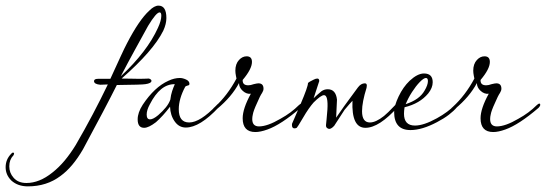

<svg xmlns="http://www.w3.org/2000/svg" viewBox="-342 -453 1939 682"><path d="M-243 209Q-279 209 -302 188Q-322 168 -322 141Q-322 113 -302 93Q-299 89 -296 89Q-292 89 -292 93Q-292 95 -295 100Q-309 114 -309 138Q-309 161 -294 178Q-278 197 -248 197Q-202 197 -156 160Q-133 142 -112.5 117.5Q-92 93 -73 62Q-41 7 -12.5 -47Q16 -101 41 -153L14 -152Q-7 -154 -8 -164V-165Q-8 -173 6 -173H50Q72 -221 86.5 -252.5Q101 -284 109 -299Q152 -382 188 -415Q206 -433 221 -433Q249 -433 249 -389Q249 -368 238 -344Q203 -273 90 -174Q110 -174 126 -173.5Q142 -173 154 -173Q166 -173 174.5 -173.5Q183 -174 187 -174Q196 -171 196 -166Q196 -157 174 -154Q163 -152 73 -151Q34 -73 -47 77Q-84 141 -127 172Q-176 209 -243 209ZM87 -182Q181 -270 219 -354Q231 -380 231 -397Q231 -409 225 -409Q213 -409 184 -361Q162 -321 137.5 -276.5Q113 -232 87 -182Z M170 1Q147 1 147 -29Q147 -53 165 -81Q207 -144 256 -166Q277 -176 297 -176Q307 -176 319 -170.5Q331 -165 331 -155Q331 -150 324 -149Q320 -148 318.5 -147Q317 -146 316 -145Q293 -102 293 -65Q293 -18 330 -18Q369 -18 427 -79Q432 -85 435 -85Q438 -85 438 -81Q438 -77 435 -72Q368 0 318 0Q294 0 279 -21Q263 -43 262 -74Q237 -41 212 -19Q186 1 170 1ZM191 -29Q202 -29 220 -44Q236 -58 247 -71.5Q258 -85 263 -99Q265 -116 269.5 -129.5Q274 -143 279 -154Q227 -155 190 -82Q179 -62 179 -46Q179 -29 191 -29Z M565 16Q520 16 520 -33Q520 -67 549 -120Q534 -118 520.5 -130Q507 -142 507 -158Q481 -109 429 -66Q425 -62 419 -62Q415 -62 415 -65Q415 -69 421 -73Q466 -114 498 -174L496 -184Q495 -189 494.5 -193.5Q494 -198 494 -202Q494 -226 507 -240Q519 -253 534 -253Q553 -253 553 -233Q553 -208 520 -169V-167Q520 -150 540 -150Q548 -150 559 -154Q571 -157 576 -157Q594 -157 594 -138Q594 -131 589 -123Q582 -113 571 -87Q558 -59 556 -46Q555 -42 554.5 -38Q554 -34 554 -30Q554 -4 578 -4Q608 -4 654 -31Q674 -42 690 -54Q706 -66 719 -79Q725 -85 729 -85Q732 -85 732 -81Q732 -76 726 -70Q656 -10 608 7Q583 16 565 16Z M824 4Q815 1 816 -9L818 -29L821 -64Q824 -115 809 -115Q798 -115 772 -89Q764 -80 754.5 -66.5Q745 -53 734 -34Q714 0 712 1Q710 2 708 2.5Q706 3 704 3Q695 3 695 -9Q695 -14 696 -15L726 -84Q752 -145 752 -158Q755 -162 772 -170Q776 -172 779 -173Q782 -174 785 -174Q792 -174 792 -165L772 -104Q782 -114 800 -129Q810 -136 822 -136Q851 -136 855 -99L852 -35Q871 -64 929 -142Q940 -157 954 -157Q961 -157 961 -149L960 -141Q944 -90 944 -58Q944 -18 972 -18Q993 -18 1022 -41Q1027 -45 1037.5 -55Q1048 -65 1063 -81Q1067 -85 1070 -85Q1074 -85 1074 -81Q1075 -79 1072 -74Q1005 1 956 1Q906 1 910 -95Q906 -91 899 -83Q892 -75 882 -63L845 -6Q832 8 824 4Z M1116 9Q1058 9 1058 -55Q1058 -77 1074 -110.5Q1090 -144 1113 -166Q1141 -192 1164 -192Q1195 -192 1195 -161Q1195 -141 1179 -121Q1149 -85 1095 -72Q1094 -65 1093.5 -59.5Q1093 -54 1093 -49Q1093 -7 1132 -7Q1163 -7 1210 -33Q1230 -44 1246 -56Q1262 -68 1273 -79Q1285 -93 1285 -81Q1285 -76 1281 -72Q1270 -59 1252.5 -45.5Q1235 -32 1210 -19Q1157 9 1116 9ZM1099 -83Q1148 -99 1166 -131Q1178 -151 1178 -165Q1178 -176 1171 -176Q1163 -176 1149 -161.5Q1135 -147 1121.5 -126Q1108 -105 1099 -83Z M1410 16Q1365 16 1365 -33Q1365 -67 1394 -120Q1379 -118 1365.5 -130Q1352 -142 1352 -158Q1326 -109 1274 -66Q1270 -62 1264 -62Q1260 -62 1260 -65Q1260 -69 1266 -73Q1311 -114 1343 -174L1341 -184Q1340 -189 1339.5 -193.5Q1339 -198 1339 -202Q1339 -226 1352 -240Q1364 -253 1379 -253Q1398 -253 1398 -233Q1398 -208 1365 -169V-167Q1365 -150 1385 -150Q1393 -150 1404 -154Q1416 -157 1421 -157Q1439 -157 1439 -138Q1439 -131 1434 -123Q1427 -113 1416 -87Q1403 -59 1401 -46Q1400 -42 1399.5 -38Q1399 -34 1399 -30Q1399 -4 1423 -4Q1453 -4 1499 -31Q1519 -42 1535 -54Q1551 -66 1564 -79Q1570 -85 1574 -85Q1577 -85 1577 -81Q1577 -76 1571 -70Q1501 -10 1453 7Q1428 16 1410 16Z"/></svg>

Font: Passions Conflict
Style: Regular
Weight: 400
Designer: Robert E. Leuschke
Foundry: Robert E. Leuschke
Version: Version 1.010; ttfautohint (v1.8.3)